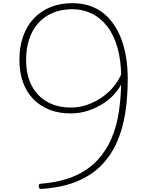

<svg xmlns="http://www.w3.org/2000/svg" viewBox="-20 -1172 958 1207"><path d="M435 -1152Q548 -1152 625 -1093Q702 -1034 742.5 -927Q783 -820 783 -676Q783 -568 768.5 -469Q754 -370 718.5 -286Q683 -202 622 -137.5Q561 -73 469.5 -34Q378 5 251 15Q237 16 231 14Q225 12 224 1Q223 -7 225 -11.5Q227 -16 236 -17Q359 -27 445.5 -64Q532 -101 590 -162.5Q648 -224 681.5 -303Q715 -382 728.5 -477.5Q742 -573 742 -680Q742 -790 718.5 -872Q695 -954 653 -1007.5Q611 -1061 555 -1087.5Q499 -1114 435 -1114Q366 -1114 312.5 -1091.5Q259 -1069 221.5 -1027.5Q184 -986 164 -927.5Q144 -869 144 -796Q144 -702 178.5 -635Q213 -568 276.5 -532Q340 -496 427 -496Q472 -496 515 -509Q558 -522 597 -545Q636 -568 668 -599Q700 -630 723 -668Q746 -706 757 -749L763 -688Q746 -639 713 -597Q680 -555 634 -524.5Q588 -494 534.5 -476.5Q481 -459 424 -459Q349 -459 290 -482.5Q231 -506 188.5 -550Q146 -594 124 -656Q102 -718 102 -796Q102 -877 125 -942.5Q148 -1008 191 -1054.5Q234 -1101 295.5 -1126.5Q357 -1152 435 -1152Z"/></svg>

Font: Playwrite CL Thin
Style: Regular
Weight: 100
Designer: Veronika Burian, José Scaglione
Foundry: TypeTogether
Version: Version 1.002